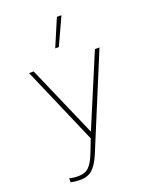

<svg xmlns="http://www.w3.org/2000/svg" viewBox="-168 -817 867 1104"><g transform="rotate(-20 265.5 -265.5)"><path d="M321 -729H349L272 -562H250ZM88 -480H60L265 -6L232 79Q212 129 189 151.5Q166 174 123 174Q92 174 70 167V192Q97 198 129 198Q175 198 204 171Q233 144 257 85L491 -480H463L279 -42Z"/></g></svg>

Font: Prompt Thin
Style: Regular
Weight: 100
Designer: Katatrad Team
Foundry: CadsonDemak
Version: Version 1.030